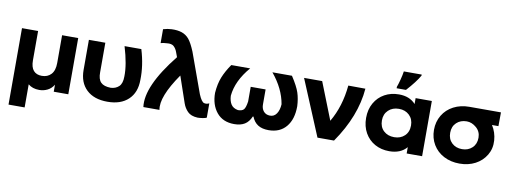

<svg xmlns="http://www.w3.org/2000/svg" viewBox="-69 -1118 4517 1702"><g transform="rotate(10 2189.5 -267.5)"><path d="M559 -501V5H428V-58Q406 -22 371.5 -5Q337 12 298 12Q237 12 198 -21V187H53V-501H198V-237Q198 -175 224 -145Q250 -115 299 -115Q351 -115 382.5 -149Q414 -183 414 -251V-501Z M655 -231V-502H803V-236Q802 -174 829.5 -146Q857 -118 919 -117Q963 -119 992 -146Q1021 -173 1021 -237Q1024 -343 976 -502H1127Q1170 -361 1166 -231Q1166 -118 1098.5 -54Q1031 10 911 10Q790 10 722.5 -54Q655 -118 655 -231Z M1234 1Q1209 -183 1451 -486L1435 -529Q1424 -560 1403.5 -578.5Q1383 -597 1341 -592Q1311 -591 1286 -584V-709Q1327 -721 1362 -722Q1415 -724 1453.5 -711Q1492 -698 1519 -666Q1546 -634 1577 -559L1708 -197Q1735 -133 1758 -127Q1781 -121 1804 -133V-4Q1794 2 1767.5 6Q1741 10 1723 10Q1663 7 1633 -23.5Q1603 -54 1589 -95L1508 -331Q1356 -112 1379 1Z M2362 10Q2303 10 2266 -13.5Q2229 -37 2210 -85H2204Q2183 -35 2146 -12.5Q2109 10 2052 10Q1950 10 1894 -58Q1838 -126 1838 -234Q1844 -316 1868 -376Q1892 -436 1937 -501H2107Q1993 -369 1980 -233Q1982 -186 2001 -156Q2020 -126 2064 -118Q2101 -118 2116.5 -135.5Q2132 -153 2140 -209V-341H2274V-209Q2273 -170 2293.5 -145Q2314 -120 2351 -119Q2389 -118 2411 -150.5Q2433 -183 2436 -236Q2413 -373 2307 -501H2483Q2538 -417 2555.5 -363Q2573 -309 2576 -243Q2576 -125 2519.5 -57.5Q2463 10 2362 10Z M3144 -501Q3124 -251 2950 0H2801L2592 -501H2755L2887 -167Q2972 -311 2990 -502Z M3743 -496V1H3604V-56Q3550 8 3447 8Q3375 8 3318 -23.5Q3261 -55 3228 -113Q3195 -171 3195 -248Q3195 -324 3228 -382Q3261 -440 3318 -471.5Q3375 -503 3447 -503Q3543 -503 3597 -443V-496ZM3599 -250Q3599 -307 3562.5 -342Q3526 -377 3469 -377Q3411 -377 3374 -342Q3337 -307 3337 -250Q3337 -191 3374 -156.5Q3411 -122 3469 -122Q3526 -122 3562.5 -156.5Q3599 -191 3599 -250ZM3416 -566Q3425 -589 3437 -634.5Q3449 -680 3453 -711H3614V-702Q3579 -640 3500 -553H3416Z M3806 -248Q3806 -321 3841 -379.5Q3876 -438 3938.5 -470.5Q4001 -503 4080 -503Q4159 -503 4364 -503L4363 -379H4305Q4343 -320 4348 -247Q4353 -174 4318 -115.5Q4283 -57 4221 -24.5Q4159 8 4080 8Q4001 8 3938.5 -24.5Q3876 -57 3841 -115.5Q3806 -174 3806 -248ZM4207 -247Q4207 -302 4166.5 -337Q4126 -372 4080 -372Q4024 -372 3988 -338Q3952 -304 3952 -247Q3952 -190 3988 -156Q4024 -122 4080 -122Q4135 -122 4171 -156Q4207 -190 4207 -247Z"/></g></svg>

Font: Montserrat GRBold
Style: Regular
Weight: 700
Designer: Julieta Ulanovsky
Foundry: Julieta Ulanovsky
Version: Version 1.00 May 29, 2023, initial release